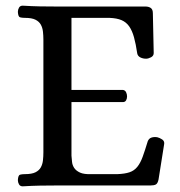

<svg xmlns="http://www.w3.org/2000/svg" viewBox="-20 -654 634 677"><path d="M493 -631Q504 -631 511.5 -626Q519 -621 519 -607L522 -467Q522 -457 512.5 -452Q503 -447 495 -447Q484 -447 475 -451.5Q466 -456 464 -465Q459 -499 452.5 -522.5Q446 -546 435.5 -561Q425 -576 408.5 -583Q392 -590 366 -591H232V-337H413Q421 -336 424.5 -329Q428 -322 428 -314Q428 -306 424.5 -300Q421 -294 413 -294H232V-105Q233 -95 234 -83.5Q235 -72 241.5 -62Q248 -52 262 -45.5Q276 -39 302 -40H394Q420 -41 436.5 -46.5Q453 -52 464 -65.5Q475 -79 483 -101Q491 -123 501 -156Q505 -166 514.5 -169Q524 -172 535 -170Q543 -168 551.5 -162.5Q560 -157 559 -147L539 -21Q536 -7 529.5 -3.5Q523 0 510 0H180Q150 0 121.5 0.5Q93 1 60 3Q51 3 47 -4Q43 -11 43 -19Q44 -36 50.5 -38Q57 -40 68 -40Q92 -40 105 -46.5Q118 -53 124 -64Q130 -75 131.5 -89Q133 -103 133 -117V-514Q133 -528 131.5 -542Q130 -556 124 -567Q118 -578 105 -584.5Q92 -591 68 -591Q57 -591 50.5 -593Q44 -595 43 -612Q43 -620 47 -627Q51 -634 60 -634Q93 -632 121 -631.5Q149 -631 179 -631Z"/></svg>

Font: Alice
Style: Regular
Weight: 400
Designer: Cyreal (www.cyreal.org)
Foundry: Cyreal (www.cyreal.org)
Version: Version 1.010